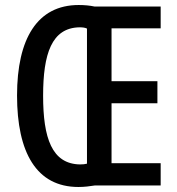

<svg xmlns="http://www.w3.org/2000/svg" viewBox="-20 -740 705 766"><path d="M294 -720C129 -720 48 -586 48 -359C48 -132 125 6 293 6C318 6 338 3 358 0H621V-89H425V-328H608V-416H425V-627H621V-714H357C338 -718 317 -720 294 -720ZM297 -631C309 -631 319 -630 327 -626V-87C320 -85 310 -84 299 -84C187 -86 152 -189 152 -358C152 -525 186 -629 297 -631Z"/></svg>

Font: Noto Sans Hebrew ExtraCondensed Medium
Style: Regular
Weight: 500
Width: 2
Designer: Monotype Design Team
Foundry: Monotype Imaging Inc.
Version: Version 2.004